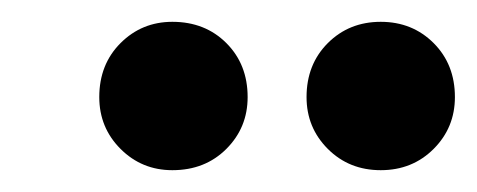

<svg xmlns="http://www.w3.org/2000/svg" viewBox="-20 -748 437 176"><path d="M138 -592Q110 -592 90.5 -611.5Q71 -631 71 -659Q71 -689 90.5 -708.5Q110 -728 138 -728Q168 -728 187.5 -708.5Q207 -689 207 -659Q207 -631 187.5 -611.5Q168 -592 138 -592ZM329 -592Q300 -592 280.5 -611.5Q261 -631 261 -659Q261 -689 280.5 -708.5Q300 -728 329 -728Q358 -728 377.5 -708.5Q397 -689 397 -659Q397 -631 377.5 -611.5Q358 -592 329 -592Z"/></svg>

Font: DM Sans 9pt Black
Style: Italic
Weight: 900
Italic angle: -10°
Version: Version 4.004;gftools[0.9.30]